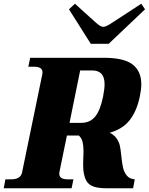

<svg xmlns="http://www.w3.org/2000/svg" viewBox="-50 -1010 798 1030"><path d="M437 -775 320 -960 352 -990 466 -887Q490 -866 504 -866Q519 -866 550 -887L708 -990L728 -960L533 -775ZM708 -558Q708 -530 700 -492Q684 -415 646.5 -366.5Q609 -318 539 -298Q564 -285 576.5 -266Q589 -247 593 -228.5Q597 -210 600 -180Q604 -139 609.5 -113Q615 -87 630 -68.5Q645 -50 673 -48L664 0H524Q477 0 451 -9.5Q425 -19 413 -40.5Q401 -62 397 -100Q396 -110 396 -130L397 -165Q398 -176 398 -198Q398 -228 393 -248.5Q388 -269 373 -283H309L269 -88Q268 -84 268 -78Q268 -48 313 -48H344L334 0H-30L-21 -48H10Q63 -48 69 -88L177 -612Q178 -616 178 -622Q178 -652 133 -652H102L112 -700H507Q615 -700 661.5 -664Q708 -628 708 -558ZM323 -351H386Q433 -351 460.5 -384.5Q488 -418 503 -492Q511 -534 511 -557Q511 -596 494.5 -614Q478 -632 444 -632H380Z"/></svg>

Font: Taviraj Black
Style: Italic
Weight: 900
Italic angle: -12°
Designer: Katatrad Team
Foundry: CadsonDemak
Version: Version 1.001